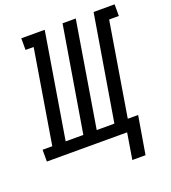

<svg xmlns="http://www.w3.org/2000/svg" viewBox="-200 -852 1010 1133"><g transform="rotate(-20 304.5 -285.5)"><path d="M518 164H435L462 0H-42V-74H19L116 -662H65V-735H212L103 -74H214L324 -735H407L298 -74H409L519 -735H651V-662H590L493 -74H558Z"/></g></svg>

Font: Iosevka Curly Slab ExObl
Style: Regular
Weight: 400
Width: 7
Italic angle: -9°
Monospace: yes
Designer: Belleve Invis
Foundry: Belleve Invis
Version: Version 11.1.0; ttfautohint (v1.8.3)